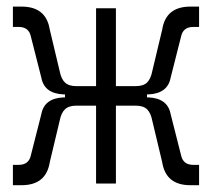

<svg xmlns="http://www.w3.org/2000/svg" viewBox="-20 -542 626 567"><path d="M18.1 4.9V-55.2H35.6Q65.4 -55.2 71.3 -84L102.1 -205.1Q110.8 -252 168 -254.4H171.9V-263.2H168Q110.8 -265.6 102.1 -312.5L71.3 -433.6Q65.4 -462.4 35.6 -462.4H18.1V-522.5H43.9Q116.2 -522.5 127 -454.6L156.2 -332Q160.6 -309.1 171.9 -298.3Q183.1 -287.6 205.6 -287.6H263.7V-517.6H322.3V-287.6H380.4Q403.3 -287.6 414.3 -298.3Q425.3 -309.1 429.7 -332L459 -454.6Q469.7 -522.5 542 -522.5H567.9V-462.4H550.3Q520.5 -462.4 514.6 -433.6L483.9 -312.5Q475.1 -265.6 418 -263.2H414.1V-254.4H418Q475.1 -252 483.9 -205.1L514.6 -84Q520.5 -55.2 550.3 -55.2H567.9V4.9H542Q469.7 4.9 459 -63L429.7 -185.5Q425.3 -208.5 414.3 -219.2Q403.3 -230 380.4 -230H322.3V0H263.7V-230H205.6Q183.1 -230 171.9 -219.2Q160.6 -208.5 156.2 -185.5L127 -63Q116.2 4.9 43.9 4.9Z"/></svg>

Font: Cascadia Mono PL Light
Style: Regular
Weight: 300
Monospace: yes
Designer: Aaron Bell
Foundry: Saja Typeworks
Version: Version 2404.023; ttfautohint (v1.8.4)